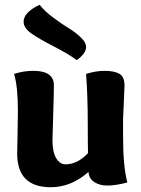

<svg xmlns="http://www.w3.org/2000/svg" viewBox="-20 -775 593 805"><path d="M514 -10Q465 3 430 3Q398 3 375.5 -11.5Q353 -26 351 -54Q278 10 193 10Q52 10 52 -131Q52 -134 53.5 -204Q55 -274 55 -309Q55 -413 39 -465Q78 -478 120 -478Q206 -478 206 -417Q206 -384 203 -294Q200 -204 200 -186Q200 -138 215.5 -112Q231 -86 254 -86Q305 -86 349 -133Q348 -172 348 -254Q348 -370 341 -465Q381 -478 418 -478Q458 -478 480 -466Q502 -454 502 -416Q502 -406 499.5 -355Q497 -304 496 -275V-203Q496 -76 514 -10ZM146 -755Q166 -729 202 -702Q238 -675 267 -657.5Q296 -640 318.5 -618.5Q341 -597 341 -578Q341 -551 302 -523Q265 -550 203.5 -581.5Q142 -613 110.5 -635.5Q79 -658 79 -684Q79 -723 146 -755Z"/></svg>

Font: Overlock
Style: Black
Weight: 900
Designer: Dario Muhafara
Foundry: Dario Manuel Muhafara
Version: Version 1.001